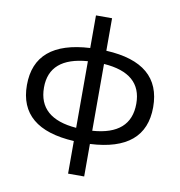

<svg xmlns="http://www.w3.org/2000/svg" viewBox="-94 -784 991 1056"><g transform="rotate(10 401.5 -256.0)"><path d="M356.4 3.4Q48.8 -13.2 48.8 -255.4Q48.8 -499.5 356.4 -516.1V-698.2H446.3V-516.6Q753.9 -501.5 753.9 -255.4Q753.9 -11.2 446.3 3.9V185.5H356.4ZM356.4 -70.3V-442.4Q143.6 -426.3 143.6 -258.3Q143.6 -86.9 356.4 -70.3ZM446.3 -442.9V-69.8Q659.2 -84.5 659.2 -258.3Q659.2 -428.2 446.3 -442.9Z"/></g></svg>

Font: Voltera
Style: Regular
Weight: 400
Designer: Bernd Montag
Version: Version 1.301